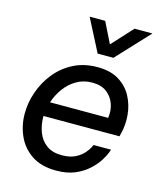

<svg xmlns="http://www.w3.org/2000/svg" viewBox="-116 -858 812 954"><g transform="rotate(15 290.0 -381.0)"><path d="M312 -605 226 -772H306L359 -665L457 -772H549L393 -605ZM262 10Q186 10 136.5 -23Q87 -56 63 -109.5Q39 -163 39 -224Q39 -280 58.5 -336Q78 -392 115 -438Q152 -484 206 -512Q260 -540 330 -540Q397 -540 440.5 -513Q484 -486 507 -442.5Q530 -399 534.5 -348.5Q539 -298 527 -252L523 -236H132Q132 -190 146.5 -152.5Q161 -115 191.5 -93Q222 -71 269 -71Q311 -71 338 -84.5Q365 -98 381 -116Q397 -134 403.5 -147.5Q410 -161 410 -161H500Q500 -161 493.5 -143.5Q487 -126 471 -101Q455 -76 427.5 -50.5Q400 -25 359.5 -7.5Q319 10 262 10ZM146 -310H445Q451 -347 439.5 -381Q428 -415 399.5 -437Q371 -459 324 -459Q280 -459 244.5 -438.5Q209 -418 184 -384Q159 -350 146 -310Z"/></g></svg>

Font: Be Vietnam Pro
Style: Italic
Weight: 400
Italic angle: -12°
Designer: Lam Bao, Tony Le, Vietanh Nguyen
Foundry: Yellow Type Foundry
Version: Version 1.002; ttfautohint (v1.8.3)